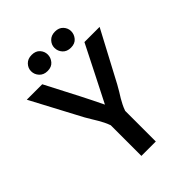

<svg xmlns="http://www.w3.org/2000/svg" viewBox="-229 -929 1046 1046"><g transform="rotate(-45 293.5 -406.0)"><path d="M384 -812Q414 -812 431 -793.5Q448 -775 448 -751Q448 -727 431.5 -707.5Q415 -688 384 -688Q353 -688 336 -707Q319 -726 319 -751Q319 -775 336.5 -793.5Q354 -812 384 -812ZM204 -812Q235 -812 251.5 -793.5Q268 -775 268 -751Q268 -727 251.5 -707.5Q235 -688 204 -688Q174 -688 156.5 -707Q139 -726 139 -751Q139 -775 156.5 -793.5Q174 -812 204 -812ZM349 -236V-229V-205Q349 -190 349 -171Q349 -152 349 -131Q349 -111 349 -91Q349 -71 349 -54.5Q349 -38 349 -27Q349 -16 349 -13V0H238V-13Q238 -16 238 -27Q238 -38 238 -54.5Q238 -71 238 -91Q238 -111 238 -131Q238 -152 238 -171Q238 -190 238 -205V-229V-236Q231 -256 223 -271.5Q215 -287 207 -301Q198 -317 188 -332.5Q178 -348 167 -368L13 -658H132L233 -463Q249 -432 264.5 -400.5Q280 -369 295 -338Q335 -417 374.5 -494.5Q414 -572 453 -650L457 -658H574L420 -368Q409 -348 399.5 -332.5Q390 -317 380 -301Q372 -287 364 -271.5Q356 -256 349 -236Z"/></g></svg>

Font: Codetta
Style: Bold
Weight: 700
Designer: Ulrich Proeller
Foundry: PROSA GmbH
Version: Version 2.00;September 29, 2018;FontCreator 11.5.0.2427 64-b